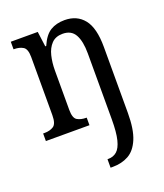

<svg xmlns="http://www.w3.org/2000/svg" viewBox="-144 -641 834 977"><g transform="rotate(-20 273.5 -153.0)"><path d="M285 240V194H290Q317 194 336 177.5Q355 161 365 121Q375 81 375 10V-346Q375 -412 355 -448Q335 -484 288 -484Q250 -484 228 -461Q206 -438 197 -401Q188 -364 188 -321V-108Q188 -64 207 -52.5Q226 -41 256 -41H258V0H22V-41H30Q59 -41 78.5 -53.5Q98 -66 98 -113V-427Q98 -471 78.5 -483Q59 -495 30 -495H27V-536H173L184 -454H189Q212 -507 244 -526.5Q276 -546 321 -546Q388 -546 425.5 -499Q463 -452 463 -349V8Q463 97 441.5 148Q420 199 383 219.5Q346 240 297 240Z"/></g></svg>

Font: Noto Serif Ethiopic Condensed
Style: Regular
Weight: 400
Width: 3
Designer: Monotype Design Team
Foundry: Monotype Imaging Inc.
Version: Version 2.102; ttfautohint (v1.8.4.7-5d5b)